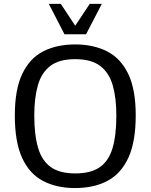

<svg xmlns="http://www.w3.org/2000/svg" viewBox="-20 -955 774 987"><path d="M365.7 11.7Q271 11.7 201.4 -24.7Q131.8 -61 94 -142.8Q56.2 -224.6 56.2 -361.3Q56.2 -495.1 94.5 -575.4Q132.8 -655.8 202.6 -691.2Q272.5 -726.6 366.2 -726.6Q460.4 -726.6 530.5 -690.9Q600.6 -655.3 639.2 -575.2Q677.7 -495.1 677.7 -361.8Q677.7 -226.6 640.1 -144.5Q602.5 -62.5 532.7 -25.4Q462.9 11.7 365.7 11.7ZM366.7 -63.5Q446.3 -63.5 492.4 -95.2Q538.6 -127 558.3 -192.9Q578.1 -258.8 578.1 -361.3Q578.1 -451.2 559.6 -516.1Q541 -581.1 495.1 -616Q449.2 -650.9 366.2 -650.9Q284.2 -650.9 238.5 -616Q192.9 -581.1 174.6 -516.1Q156.2 -451.2 156.2 -361.8Q156.2 -260.7 176 -194.3Q195.8 -127.9 241.7 -95.7Q287.6 -63.5 366.7 -63.5ZM311.5 -778.8 231 -935.1H292.5L366.7 -822.8L441.4 -935.1H503.4L422.4 -778.8Z"/></svg>

Font: Pontano Sans Medium
Style: Regular
Weight: 500
Designer: Vernon Adams
Foundry: Vernon Adams
Version: Version 2.001